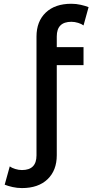

<svg xmlns="http://www.w3.org/2000/svg" viewBox="-20 -753 485 999"><path d="M414.6 -414.1H275.4V54.7Q275.4 133.8 227.3 179.7Q179.2 225.6 94.2 225.6Q69.3 225.6 45.4 220.2Q21.5 214.8 4.4 208L30.8 112.8Q41 120.6 59.1 126.2Q77.1 131.8 94.2 131.8Q169.9 131.8 169.9 55.7V-562.5Q169.9 -641.6 218 -687.5Q266.1 -733.4 351.1 -733.4Q376.5 -733.4 400.1 -728Q423.8 -722.7 440.9 -715.8L414.6 -620.6Q404.8 -628.4 386.7 -634Q368.7 -639.6 351.6 -639.6Q275.4 -639.6 275.4 -563.5V-507.8H414.6Z"/></svg>

Font: Giphurs Medium
Style: Regular
Weight: 500
Version: Version 0.920; ttfautohint (v1.8.4.7-5d5b)